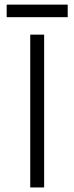

<svg xmlns="http://www.w3.org/2000/svg" viewBox="-20 -823 327 843"><path d="M112.8 0V-670.9H173.8V0ZM9.3 -747.6V-802.7H277.3V-747.6Z"/></svg>

Font: Syncopate
Style: Regular
Weight: 300
Width: 7
Designer: Astigmatic (AOETI)
Foundry: Astigmatic (AOETI)
Version: Version 001.000